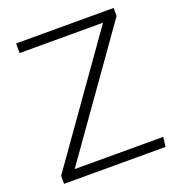

<svg xmlns="http://www.w3.org/2000/svg" viewBox="-129 -815 846 919"><g transform="rotate(-20 293.5 -355.0)"><path d="M41 0V-41L480 -661H55V-710H552V-669L113 -49H564L558 0Z"/></g></svg>

Font: Livvic Light
Style: Regular
Weight: 300
Designer: Jacques Le Bailly, Baron von Fonthausen
Version: Version 1.001; ttfautohint (v1.8.2)